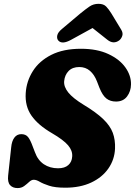

<svg xmlns="http://www.w3.org/2000/svg" viewBox="-20 -969 705 1004"><path d="M321.5 12.5Q268 12.5 236.8 2.2Q205.5 -8 187.8 -18.5Q170 -29 156.5 -29Q144.5 -29 132.8 -18Q121 -7 106.5 3.8Q92 14.5 72 14.5Q46.5 14.5 32.8 -0.8Q19 -16 22.5 -50.5L38.5 -198.5Q41.5 -231 55 -249.2Q68.5 -267.5 91.5 -267.5Q114.5 -267.5 126.8 -252.2Q139 -237 151.5 -202L162.5 -173.5Q177.5 -131.5 209.2 -110.2Q241 -89 283.5 -89Q318.5 -89 337.2 -105.8Q356 -122.5 357.5 -150.5Q360 -181 336 -209.2Q312 -237.5 251 -273Q179.5 -314.5 144.8 -364Q110 -413.5 114.5 -482.5Q118.5 -544.5 151.8 -597.2Q185 -650 248 -682Q311 -714 403.5 -714Q487.5 -714 546.5 -686.5Q605.5 -659 635.8 -616.2Q666 -573.5 665 -527.5Q664.5 -491.5 644.5 -464.8Q624.5 -438 586.5 -438Q556.5 -438 536.2 -454Q516 -470 500 -510L487 -543.5Q473.5 -578.5 450.5 -598.5Q427.5 -618.5 394.5 -618.5Q359 -618.5 338.8 -597.8Q318.5 -577 315.5 -544.5Q313 -515.5 337 -485.5Q361 -455.5 417.5 -421Q483 -381.5 519.5 -346.5Q556 -311.5 569.8 -274.5Q583.5 -237.5 581.5 -191.5Q579 -134.5 546.8 -88Q514.5 -41.5 457 -14.5Q399.5 12.5 321.5 12.5ZM352 -761Q304 -734.5 284.5 -757.5Q276 -768 279.5 -784.2Q283 -800.5 304.5 -818L400 -898.5Q427 -920.5 447.8 -934.8Q468.5 -949 495 -949Q521.5 -949 535 -935Q548.5 -921 562.5 -898.5L614 -813.5Q624.5 -796 619.2 -781Q614 -766 603 -757.5Q573 -736 541.5 -761L464 -822.5Z"/></svg>

Font: Fraunces 72pt S100 Black
Style: Italic
Weight: 900
Italic angle: -16°
Version: Version 1.000; ttfautohint (v1.8.3)